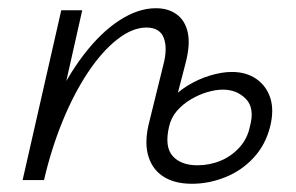

<svg xmlns="http://www.w3.org/2000/svg" viewBox="-20 -438 719 467"><path d="M447 9Q406 9 379 -7.5Q352 -24 341.5 -56Q331 -88 341 -133L377 -279Q388 -320 378.5 -345.5Q369 -371 336 -371Q302 -371 265 -342Q228 -313 194 -262Q160 -211 132.5 -144Q105 -77 87 0H48Q71 -95 106 -172Q141 -249 183 -304Q225 -359 270.5 -388.5Q316 -418 359 -418Q390 -418 410.5 -402.5Q431 -387 437 -357.5Q443 -328 431 -283L391 -129Q380 -81 400 -58.5Q420 -36 460 -36Q490 -36 516.5 -47Q543 -58 562.5 -79.5Q582 -101 588 -131Q600 -175 578 -197.5Q556 -220 522 -220Q505 -220 484.5 -214Q464 -208 444.5 -196.5Q425 -185 410.5 -168.5Q396 -152 391 -129H357Q367 -162 388 -187.5Q409 -213 436 -229.5Q463 -246 491.5 -254.5Q520 -263 544 -263Q579 -263 603.5 -246Q628 -229 637.5 -199.5Q647 -170 637 -130Q626 -86 597 -54.5Q568 -23 528 -7Q488 9 447 9ZM35 0 129 -413H180L87 0Z"/></svg>

Font: Ysabeau Infant Light
Style: Italic
Weight: 300
Italic angle: -12°
Designer: Christian Thalmann (Catharsis Fonts)
Version: Version 2.001;gftools[0.9.30]; featfreeze: ss01,ss02,lnum